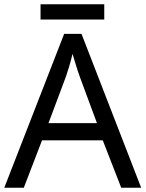

<svg xmlns="http://www.w3.org/2000/svg" viewBox="-20 -875 679 895"><path d="M545 0 459 -221H176L91 0H0L279 -717H360L638 0ZM352 -517Q349 -525 342 -546Q335 -567 328.5 -589.5Q322 -612 318 -624Q311 -593 302 -563.5Q293 -534 287 -517L206 -301H432ZM466 -855V-784H169V-855Z"/></svg>

Font: Noto Sans Samaritan
Style: Regular
Weight: 400
Designer: Monotype Design Team
Foundry: Monotype Imaging Inc.
Version: Version 2.001; ttfautohint (v1.8.4.7-5d5b)